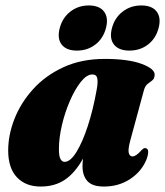

<svg xmlns="http://www.w3.org/2000/svg" viewBox="-20 -674 605 704"><path d="M458 -160Q449 -127 452 -113.8Q455 -100.5 466 -100.5Q479 -100.5 499.5 -124Q506.5 -131 511 -131Q531.5 -131 518 -91.5Q500.5 -46.5 458.2 -18.2Q416 10 361 10Q318.5 10 300.5 -10Q282.5 -30 282.5 -64.5Q282.5 -76.5 284.5 -92.5Q255 -40 218 -15Q181 10 129 10Q74 10 42 -24Q10 -58 10 -122Q10 -179.5 33.2 -238.5Q56.5 -297.5 101.5 -347.2Q146.5 -397 212.5 -427.5Q278.5 -458 364 -458Q450.5 -458 500 -439.5Q549.5 -421 547 -398Q546 -385 538 -379Q530 -373 521 -366Q512 -359 507.5 -342.5ZM196 -127.5Q196 -100.5 202 -90.5Q208 -80.5 216.5 -80.5Q238 -80.5 260.2 -116.5Q282.5 -152.5 302 -212.2Q321.5 -272 334 -342.5Q339.5 -369.5 337 -385.2Q334.5 -401 319 -401Q298 -401 276.5 -374Q255 -347 236.5 -304.5Q218 -262 207 -215Q196 -168 196 -127.5ZM262 -488.5Q223.5 -488.5 206.2 -510.5Q189 -532.5 199 -571Q209 -609 238 -631.5Q267 -654 305.5 -654Q344.5 -654 361.5 -631.5Q378.5 -609 368.5 -571Q358.5 -533 329.8 -510.8Q301 -488.5 262 -488.5ZM454.5 -488.5Q415.5 -488.5 398 -510.5Q380.5 -532.5 390.5 -571Q400.5 -609 429.8 -631.5Q459 -654 498 -654Q537.5 -654 554.5 -631.5Q571.5 -609 561.5 -571Q551.5 -533 522.8 -510.8Q494 -488.5 454.5 -488.5Z"/></svg>

Font: Fraunces 144pt S050 Black
Style: Italic
Weight: 900
Italic angle: -16°
Version: Version 1.000; ttfautohint (v1.8.3)